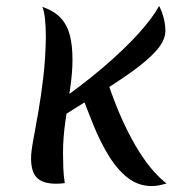

<svg xmlns="http://www.w3.org/2000/svg" viewBox="-20 -619 586 649"><path d="M158 -205 150 -256Q251 -325 325.5 -388.5Q400 -452 448.5 -506Q497 -560 518 -599Q525 -585 529.5 -571Q534 -557 536.5 -543Q539 -529 539 -515Q539 -482 508 -447.5Q477 -413 423.5 -375Q370 -337 301.5 -295Q233 -253 158 -205ZM170 2Q125 2 105 -18Q85 -38 85 -84Q85 -106 92.5 -146Q100 -186 109.5 -240.5Q119 -295 126.5 -359Q134 -423 135 -493Q135 -529 132 -556Q129 -583 123 -596Q163 -582 185 -558.5Q207 -535 216 -500.5Q225 -466 225 -417Q225 -373 217 -319Q209 -265 201 -209Q193 -153 193 -102Q193 -77 194 -51Q195 -25 199 0Q192 1 184 1.5Q176 2 170 2ZM494 10Q448 10 412.5 -17.5Q377 -45 348.5 -91Q320 -137 296.5 -194.5Q273 -252 251 -313L333 -374Q335 -366 338 -357.5Q341 -349 344 -341Q370 -264 397 -206Q424 -148 450 -107Q476 -66 500 -39.5Q524 -13 543 1Q530 5 517.5 7.5Q505 10 494 10Z"/></svg>

Font: Merienda
Style: Regular
Weight: 400
Designer: Eduardo Rodriguez Tunni
Foundry: Eduardo Rodriguez Tunni
Version: Version 2.001